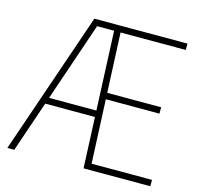

<svg xmlns="http://www.w3.org/2000/svg" viewBox="-107 -852 987 964"><g transform="rotate(15 386.5 -370.0)"><path d="M13 0 267 -740H399V-707H290L49 0ZM124 -264 134 -297H412V-264ZM409 0 377 -740H751V-707H412L442 -33H756V0ZM418 -364V-397H706V-364Z"/></g></svg>

Font: Encode Sans SC Condensed Thin
Style: Regular
Weight: 100
Width: 3
Designer: Multiple Designers
Foundry: Impallari Type
Version: Version 3.002